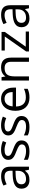

<svg xmlns="http://www.w3.org/2000/svg" viewBox="1556 -2142 595 3748"><g transform="rotate(-90 1854.0 -267.5)"><path d="M106 -498Q189.9 -543.9 286.6 -543.9Q383.3 -543.9 429 -501.2Q474.6 -458.5 474.6 -365.2V0H415L398.9 -76.2H395Q355 -25.9 315.2 -8.1Q275.4 9.8 215.8 9.8Q136.2 9.8 90.8 -31.5Q45.4 -72.8 45.4 -147.9Q45.4 -309.6 305.2 -317.9L396 -320.8V-354Q396 -417.5 368.9 -447Q341.8 -476.6 277.8 -476.6Q213.9 -476.6 130.9 -436ZM130.9 -147Q130.9 -103.5 157.2 -80.3Q183.6 -57.1 231.9 -57.1Q307.6 -57.1 350.8 -98.9Q394 -140.6 394 -214.8V-263.2L313 -259.8Q216.3 -256.3 173.6 -229.7Q130.9 -203.1 130.9 -147Z M777.3 -57.1Q909.2 -57.1 909.2 -139.2Q909.2 -170.4 882.1 -192.6Q855 -214.8 776.4 -245.1Q701.2 -272.9 669.7 -293.9Q638.2 -314.9 623 -340.8Q607.9 -366.7 607.9 -403.8Q607.9 -468.8 661.1 -506.8Q714.4 -544.9 803.7 -544.9Q893.1 -544.9 976.1 -509.8L947.3 -443.8Q867.2 -476.6 805.9 -476.6Q744.6 -476.6 714.8 -459Q685.1 -441.4 685.1 -409.2Q685.1 -387.7 695.8 -372.6Q706.5 -357.4 731 -343.8Q755.4 -330.1 825.2 -304.2Q920.4 -269.5 953.9 -234.4Q987.3 -199.2 987.3 -146Q987.3 -71.3 931.4 -30.8Q875.5 9.8 772.2 9.8Q668.9 9.8 609.4 -23.9V-99.1Q692.4 -57.1 777.3 -57.1Z M1253.9 -57.1Q1385.7 -57.1 1385.7 -139.2Q1385.7 -170.4 1358.6 -192.6Q1331.5 -214.8 1252.9 -245.1Q1177.7 -272.9 1146.2 -293.9Q1114.7 -314.9 1099.6 -340.8Q1084.5 -366.7 1084.5 -403.8Q1084.5 -468.8 1137.7 -506.8Q1190.9 -544.9 1280.3 -544.9Q1369.6 -544.9 1452.6 -509.8L1423.8 -443.8Q1343.8 -476.6 1282.5 -476.6Q1221.2 -476.6 1191.4 -459Q1161.6 -441.4 1161.6 -409.2Q1161.6 -387.7 1172.4 -372.6Q1183.1 -357.4 1207.5 -343.8Q1231.9 -330.1 1301.8 -304.2Q1397 -269.5 1430.4 -234.4Q1463.9 -199.2 1463.9 -146Q1463.9 -71.3 1408 -30.8Q1352.1 9.8 1248.8 9.8Q1145.5 9.8 1085.9 -23.9V-99.1Q1168.9 -57.1 1253.9 -57.1Z M1821.3 9.8Q1702.6 9.8 1633.8 -62.5Q1565.4 -135.3 1565.4 -264.2Q1565.4 -393.1 1629.2 -469Q1692.9 -544.9 1797.1 -544.9Q1901.4 -544.9 1959.5 -478Q2018.1 -413.1 2018.1 -304.2V-252.9H1649.4Q1651.9 -159.2 1696.8 -110.1Q1741.7 -61 1826.2 -61Q1910.6 -61 1994.6 -97.2V-24.9Q1952.1 -6.3 1913.3 1.7Q1874.5 9.8 1821.3 9.8ZM1931.2 -318.8Q1931.2 -395 1897 -435.8Q1862.8 -476.6 1799.1 -476.6Q1735.4 -476.6 1696.8 -435.1Q1658.2 -393.6 1651.4 -318.8Z M2409.2 -544.9Q2506.8 -544.9 2555.2 -497.6Q2603.5 -450.2 2603.5 -349.1V0H2522.5V-346.2Q2522.5 -412.1 2492.4 -443.8Q2462.4 -475.6 2399.4 -475.6Q2314.9 -475.6 2276.1 -430.2Q2237.3 -384.8 2237.3 -280.8V0H2156.2V-535.2H2222.2L2235.4 -461.9H2239.3Q2264.2 -501.5 2308.8 -523.2Q2353.5 -544.9 2409.2 -544.9Z M3112.3 -63V0H2724.1V-55.2L3016.1 -472.2H2742.2V-535.2H3105V-472.2L2816.9 -63Z M3257.8 -498Q3341.8 -543.9 3438.5 -543.9Q3535.2 -543.9 3580.8 -501.2Q3626.5 -458.5 3626.5 -365.2V0H3566.9L3550.8 -76.2H3546.9Q3506.8 -25.9 3467 -8.1Q3427.2 9.8 3367.7 9.8Q3288.1 9.8 3242.7 -31.5Q3197.3 -72.8 3197.3 -147.9Q3197.3 -309.6 3457 -317.9L3547.9 -320.8V-354Q3547.9 -417.5 3520.8 -447Q3493.7 -476.6 3429.7 -476.6Q3365.7 -476.6 3282.7 -436ZM3282.7 -147Q3282.7 -103.5 3309.1 -80.3Q3335.4 -57.1 3383.8 -57.1Q3459.5 -57.1 3502.7 -98.9Q3545.9 -140.6 3545.9 -214.8V-263.2L3464.8 -259.8Q3368.2 -256.3 3325.4 -229.7Q3282.7 -203.1 3282.7 -147Z"/></g></svg>

Font: Open Sans Hebrew
Style: Regular
Weight: 400
Foundry: Ascender Corporation, Yanek Iontef
Version: Version 2.001;PS 002.001;hotconv 1.0.70;makeotf.lib2.5.58329